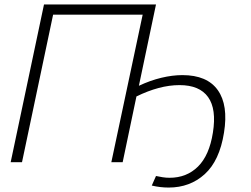

<svg xmlns="http://www.w3.org/2000/svg" viewBox="-20 -730 1129 864"><path d="M28 0 178 -710H682L605 -344Q656 -368 706 -380Q756 -392 801 -392Q912 -392 960 -324.5Q1008 -257 988 -133Q968 -7 901.5 53.5Q835 114 739 114Q701 114 663 105L682 62Q696 65 711.5 67.5Q727 70 743 70Q820 70 871 19.5Q922 -31 938 -133Q955 -239 916.5 -293Q878 -347 788 -347Q742 -347 693.5 -334Q645 -321 594 -296L532 0H481L622 -664H219L79 0Z"/></svg>

Font: Raleway Light
Style: Italic
Weight: 300
Italic angle: -12°
Designer: Matt McInerney, Pablo Impallari, Rodrigo Fuenzalida
Foundry: Matt McInerney, Pablo Impallari, Rodrigo Fuenzalida
Version: Version 4.026